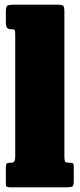

<svg xmlns="http://www.w3.org/2000/svg" viewBox="-20 -800 340 820"><path d="M30.5 -675H28.5Q15 -675 10 -681.5Q5 -688 5 -708V-748Q5 -771.5 11 -775.8Q17 -780 40.5 -780H223.5Q244.5 -780 249.8 -775.5Q255 -771 255 -749V-131Q255 -113.5 258.8 -109.2Q262.5 -105 275.5 -105H278.5Q288.5 -105 291.8 -102Q295 -99 295 -88V-27Q295 -8 290 -4Q285 0 265.5 0H25.5Q13.5 0 9.2 -2.5Q5 -5 5 -17V-83Q5 -96 7.8 -100.5Q10.5 -105 23.5 -105H29.5Q35 -105 40 -109.5Q45 -114 45 -135V-649Q45 -668 42.8 -671.5Q40.5 -675 30.5 -675Z"/></svg>

Font: Besley* Condensed Fatface
Style: Regular
Weight: 900
Width: 3
Designer: Owen Earl
Foundry: indestructible type*
Version: Version 3.000; ttfautohint (v1.8.3)